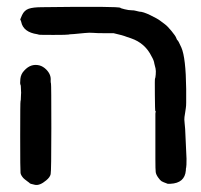

<svg xmlns="http://www.w3.org/2000/svg" viewBox="-20 -521 587 561"><path d="M51 -315Q70 -336 95 -330Q106 -327 115 -318Q130 -303 128 -285Q128 -280 129 -276.5Q130 -273 130 -147Q130 -21 128 -12Q126 -3 115 6Q96 22 82 19Q68 16 67 14.5Q66 13 61.5 10Q57 7 53 3.5Q49 0 49 0Q49 0 48 -1Q41 -9 40 -15.5Q39 -22 39 -123Q39 -224 40 -225.5Q41 -227 41 -236Q41 -245 41.5 -247Q42 -249 41.5 -254Q41 -259 41 -265.5Q41 -272 40 -273Q38 -276 39.5 -290.5Q41 -305 51 -315ZM521 -144 525 -57Q525 -35 524 -32Q523 -29 523 -23Q520 14 478 16H470Q456 11 452 8.5Q448 6 442 -2.5Q436 -11 435 -18Q434 -25 434 -57Q434 -127 434 -170V-189L435 -196Q434 -197 433.5 -197.5Q433 -198 432.5 -244.5Q432 -291 433 -291.5Q434 -292 435 -303Q436 -314 434.5 -321Q433 -328 431 -335Q430 -344 423 -356Q404 -395 363 -409Q357 -411 354.5 -412Q352 -413 351 -413Q339 -418 312 -424H287Q262 -424 252 -425Q242 -426 227.5 -424.5Q213 -423 206.5 -422.5Q200 -422 196 -421.5Q192 -421 188 -421Q184 -421 180 -420Q176 -419 136.5 -419Q97 -419 94.5 -419.5Q92 -420 89 -421Q48 -427 42 -457Q41 -462 39.5 -462.5Q38 -463 44.5 -477Q51 -491 64 -495.5Q77 -500 103 -500Q329 -503 332 -498Q332 -497 344 -494Q356 -491 364 -491Q372 -491 376.5 -489.5Q381 -488 387 -487Q398 -487 419.5 -476.5Q441 -466 448 -460.5Q455 -455 462 -450Q469 -445 481 -430.5Q493 -416 495 -410Q497 -404 499 -403Q501 -402 510 -382Q523 -352 524 -261Q524 -231 524 -221.5Q524 -212 523 -205.5Q522 -199 521 -192Q520 -185 519 -179Q518 -173 519.5 -160.5Q521 -148 521 -144Z"/></svg>

Font: TT2020 Style E
Style: Regular
Weight: 400
Version: Version 00.2